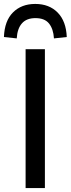

<svg xmlns="http://www.w3.org/2000/svg" viewBox="-31 -955 359 975"><path d="M99 0V-705H197V0ZM54 -760 -11 -767Q-8 -849 35 -892Q78 -935 148 -935Q219 -935 262 -891Q305 -847 308 -767L243 -760Q240 -808 218 -835.5Q196 -863 149 -863Q104 -863 80.5 -836.5Q57 -810 54 -760Z"/></svg>

Font: Nunito Sans 7pt SemiCondensed Medium
Style: Regular
Weight: 500
Width: 4
Designer: Vernon Adams
Foundry: Vernon Adams
Version: Version 3.101;gftools[0.9.27]